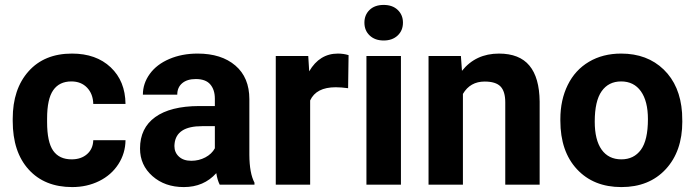

<svg xmlns="http://www.w3.org/2000/svg" viewBox="-20 -758 2853 788"><path d="M273.9 -104Q313 -104 337.4 -125.5Q361.8 -147 362.8 -182.6H495.1Q494.6 -128.9 465.8 -84.2Q437 -39.6 387 -14.9Q336.9 9.8 276.4 9.8Q163.1 9.8 97.7 -62.3Q32.2 -134.3 32.2 -261.2V-270.5Q32.2 -392.6 97.2 -465.3Q162.1 -538.1 275.4 -538.1Q374.5 -538.1 434.3 -481.7Q494.1 -425.3 495.1 -331.5H362.8Q361.8 -372.6 337.4 -398.2Q313 -423.8 272.9 -423.8Q223.6 -423.8 198.5 -387.9Q173.3 -352.1 173.3 -271.5V-256.8Q173.3 -175.3 198.2 -139.6Q223.1 -104 273.9 -104Z M881.8 0Q872.1 -19 867.7 -47.4Q816.4 9.8 734.4 9.8Q656.7 9.8 605.7 -35.2Q554.7 -80.1 554.7 -148.4Q554.7 -232.4 616.9 -277.3Q679.2 -322.3 796.9 -322.8H861.8V-353Q861.8 -389.6 843 -411.6Q824.2 -433.6 783.7 -433.6Q748 -433.6 727.8 -416.5Q707.5 -399.4 707.5 -369.6H566.4Q566.4 -415.5 594.7 -454.6Q623 -493.7 674.8 -515.9Q726.6 -538.1 791 -538.1Q888.7 -538.1 946 -489Q1003.4 -439.9 1003.4 -351.1V-122.1Q1003.9 -46.9 1024.4 -8.3V0ZM765.1 -98.1Q796.4 -98.1 822.8 -112.1Q849.1 -126 861.8 -149.4V-240.2H809.1Q703.1 -240.2 696.3 -167L695.8 -158.7Q695.8 -132.3 714.4 -115.2Q732.9 -98.1 765.1 -98.1Z M1408.7 -396Q1379.9 -399.9 1357.9 -399.9Q1277.8 -399.9 1252.9 -345.7V0H1111.8V-528.3H1245.1L1249 -465.3Q1291.5 -538.1 1366.7 -538.1Q1390.1 -538.1 1410.6 -531.7Z M1625.5 0H1483.9V-528.3H1625.5ZM1475.6 -665Q1475.6 -696.8 1496.8 -717.3Q1518.1 -737.8 1554.7 -737.8Q1590.8 -737.8 1612.3 -717.3Q1633.8 -696.8 1633.8 -665Q1633.8 -632.8 1612.1 -612.3Q1590.3 -591.8 1554.7 -591.8Q1519 -591.8 1497.3 -612.3Q1475.6 -632.8 1475.6 -665Z M1871.6 -528.3 1876 -467.3Q1932.6 -538.1 2027.8 -538.1Q2111.8 -538.1 2152.8 -488.8Q2193.8 -439.5 2194.8 -341.3V0H2053.7V-337.9Q2053.7 -382.8 2034.2 -403.1Q2014.6 -423.3 1969.2 -423.3Q1909.7 -423.3 1879.9 -372.6V0H1738.8V-528.3Z M2279.8 -269Q2279.8 -347.7 2310.1 -409.2Q2340.3 -470.7 2397.2 -504.4Q2454.1 -538.1 2529.3 -538.1Q2636.2 -538.1 2703.9 -472.7Q2771.5 -407.2 2779.3 -294.9L2780.3 -258.8Q2780.3 -137.2 2712.4 -63.7Q2644.5 9.8 2530.3 9.8Q2416 9.8 2347.9 -63.5Q2279.8 -136.7 2279.8 -262.7ZM2420.9 -258.8Q2420.9 -183.6 2449.2 -143.8Q2477.5 -104 2530.3 -104Q2581.5 -104 2610.4 -143.3Q2639.2 -182.6 2639.2 -269Q2639.2 -342.8 2610.4 -383.3Q2581.5 -423.8 2529.3 -423.8Q2477.5 -423.8 2449.2 -383.5Q2420.9 -343.3 2420.9 -258.8Z"/></svg>

Font: Roboto-o
Style: o-Bold
Weight: 700
Designer: Google
Version: Version 2.134; 2016; ttfautohint (v1.6)